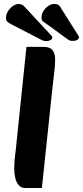

<svg xmlns="http://www.w3.org/2000/svg" viewBox="-20 -930 414 958"><path d="M105 8Q85 8 73 -6.5Q61 -21 56 -43Q51 -65 51 -87Q51 -123 55.5 -156.5Q60 -190 64 -234L112 -696H198Q230 -696 242.5 -679Q255 -662 255 -635Q255 -611 253 -590.5Q251 -570 247.5 -541.5Q244 -513 239 -466L189 8ZM366 -760 279 -898Q275 -905 267.5 -907.5Q260 -910 250 -910Q235 -910 220.5 -900Q206 -890 196.5 -874.5Q187 -859 187 -842Q187 -829 193.5 -824Q200 -819 213 -810L319 -733Q328 -727 333.5 -726.5Q339 -726 346 -726Q357 -726 365.5 -731Q374 -736 374 -744Q374 -748 372 -751.5Q370 -755 366 -760ZM232 -757 102 -897Q91 -910 73 -910Q58 -910 43.5 -899.5Q29 -889 19.5 -873.5Q10 -858 10 -841Q10 -829 16 -822.5Q22 -816 36 -809L185 -732Q192 -728 198.5 -726.5Q205 -725 212 -725Q223 -725 232 -730Q241 -735 241 -743Q241 -747 239 -750Q237 -753 232 -757Z"/></svg>

Font: Alkatra SemiBold
Style: Regular
Weight: 600
Designer: Suman Bhandary
Version: Version 1.100;gftools[0.9.22]